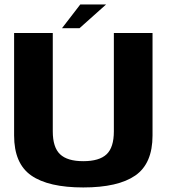

<svg xmlns="http://www.w3.org/2000/svg" viewBox="-20 -820 744 844"><path d="M346 4Q499 4 574.8 -48.5Q650.5 -101 650.5 -224.5V-675H480.5V-242.5Q480.5 -172 448.5 -141.8Q416.5 -111.5 346 -111.5Q276 -111.5 244 -142Q212 -172.5 212 -242.5V-675H42V-224.5Q42 -101 117.5 -48.5Q193 4 346 4ZM252.5 -696H329.5L446.5 -800.5H333Z"/></svg>

Font: Anybody UltraCondensed Thin
Style: Bold
Weight: 700
Version: Version 1.111